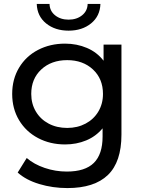

<svg xmlns="http://www.w3.org/2000/svg" viewBox="-20 -757 730 977"><path d="M598 -530V-72Q598 67 529 133.5Q460 200 323 200Q248 200 180 179.5Q112 159 70 121L116 47Q153 79 207.5 97.5Q262 116 320 116Q413 116 457.5 72Q502 28 502 -62V-104Q468 -63 418.5 -42.5Q369 -22 311 -22Q235 -22 173.5 -54.5Q112 -87 77 -145.5Q42 -204 42 -279Q42 -354 77 -412.5Q112 -471 173.5 -503Q235 -535 311 -535Q371 -535 422.5 -513Q474 -491 507 -448V-530ZM504 -279Q504 -356 453 -403.5Q402 -451 322 -451Q241 -451 190 -403.5Q139 -356 139 -279Q139 -229 162.5 -189.5Q186 -150 227.5 -128Q269 -106 322 -106Q374 -106 415.5 -128Q457 -150 480.5 -189.5Q504 -229 504 -279ZM167 -737H232Q233 -701 260.5 -679Q288 -657 329 -657Q370 -657 397.5 -679Q425 -701 426 -737H491Q489 -675 443.5 -638Q398 -601 329 -601Q260 -601 214.5 -638Q169 -675 167 -737Z"/></svg>

Font: APTA Sans Medium
Style: Bold
Weight: 500
Version: Version 7.200